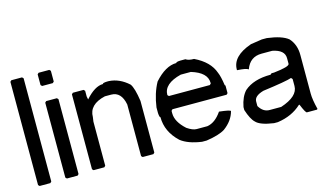

<svg xmlns="http://www.w3.org/2000/svg" viewBox="-79 -904 1963 1151"><g transform="rotate(-15 902.5 -328.5)"><path d="M44.4 -656.2H110.8L118.7 -648.4V-7.8L110.8 0H44.4L36.6 -7.8V-648.4Z M213.9 -657.2H280.3L288.1 -649.4V-583L280.3 -575.2H213.9L206.1 -583V-649.4ZM213.9 -481.4H280.3L288.1 -473.6V-8.8L280.3 -1H213.9L206.1 -8.8V-473.6Z M596.2 -500H607.9Q673.3 -496.1 729 -445.3Q748.5 -418 760.3 -335.9V-15.6L752.4 -7.8H686L678.2 -15.6V-335.9Q662.6 -418 600.1 -418H561Q459.5 -394.5 459.5 -316.4L455.6 -289.1V-15.6L447.8 -7.8H381.3L373.5 -15.6V-480.5L381.3 -488.3H447.8L455.6 -480.5V-445.3L459.5 -425.8Q518.1 -492.2 568.8 -492.2Q568.8 -499 596.2 -500Z M1053.7 -507.8H1085Q1100.6 -496.1 1135.7 -496.1Q1227.5 -452.1 1252.9 -378.9Q1264.6 -352.5 1272.5 -296.9L1276.4 -293V-246.1L1268.6 -238.3H932.6L924.8 -230.5V-214.8Q924.8 -162.1 983.4 -109.4Q1017.6 -85.9 1042 -85.9H1108.4Q1158.2 -93.8 1198.2 -152.3Q1268.6 -144.5 1268.6 -136.7Q1253.9 -80.1 1198.2 -39.1Q1161.1 -15.6 1082 -3.9H1053.7Q969.7 -15.6 924.8 -50.8Q850.6 -120.1 850.6 -210.9Q844.7 -210.9 842.8 -238.3V-273.4Q854.5 -358.4 889.6 -421.9Q959 -500 1026.4 -500Q1026.4 -506.8 1053.7 -507.8ZM924.8 -328.1 932.6 -320.3H1186.5L1194.3 -328.1V-332Q1194.3 -396.5 1096.7 -425.8H1034.2Q924.8 -398.4 924.8 -328.1Z M1558.1 -503.9H1589.4Q1681.2 -492.2 1719.2 -460.9Q1758.3 -418 1757.3 -351.6V-114.3Q1757.3 -77.1 1772.9 -15.6L1769 -11.7H1706.5Q1697.8 -11.7 1675.3 -67.4H1671.4Q1612.8 -12.7 1522.9 0H1499.5Q1415.5 -11.7 1390.1 -40Q1366.7 -61.5 1347.2 -122.1V-140.6Q1358.9 -202.1 1390.1 -235.4Q1447.8 -286.1 1554.2 -286.1L1562 -293H1577.6Q1675.3 -303.7 1675.3 -321.3V-356.4Q1675.3 -407.2 1601.1 -421.9H1534.7Q1462.4 -421.9 1437 -351.6H1433.1Q1427.2 -360.4 1366.7 -364.3V-368.2Q1366.7 -451.2 1487.8 -493.2ZM1429.2 -153.3V-125Q1454.6 -82 1495.6 -83H1565.9Q1675.3 -119.1 1675.3 -183.6V-226.6L1667.5 -235.4Q1634.3 -223.6 1487.8 -204.1Q1429.2 -187.5 1429.2 -153.3Z"/></g></svg>

Font: Urdu Khush Khati
Style: Regular
Weight: 400
Version: Version 001.500